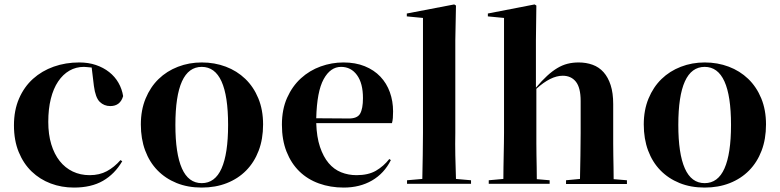

<svg xmlns="http://www.w3.org/2000/svg" viewBox="-20 -838 3521 867"><path d="M478 -359Q450 -359 430.5 -378Q411 -397 404 -450L394 -533Q381 -534 373.5 -535Q366 -536 359 -536Q323 -536 293.5 -519Q264 -502 242.5 -470Q221 -438 209.5 -392Q198 -346 198 -288Q198 -231 211.5 -186.5Q225 -142 249.5 -111Q274 -80 308.5 -63.5Q343 -47 385 -47Q429 -47 462.5 -65Q496 -83 524 -115L532 -110Q498 -52 445 -21.5Q392 9 314 9Q258 9 209 -9.5Q160 -28 123 -63.5Q86 -99 64.5 -151.5Q43 -204 43 -272Q43 -340 66 -393Q89 -446 129 -482Q169 -518 222.5 -537Q276 -556 338 -556Q379 -556 413 -544.5Q447 -533 473 -512.5Q499 -492 515 -464Q531 -436 536 -404Q523 -359 478 -359Z M772 -274Q772 -144 801.5 -77.5Q831 -11 891 -11Q951 -11 980.5 -77.5Q1010 -144 1010 -274Q1010 -536 891 -536Q772 -536 772 -274ZM1168 -276Q1168 -210 1148 -157.5Q1128 -105 1091.5 -68Q1055 -31 1004 -11Q953 9 891 9Q828 9 777.5 -11.5Q727 -32 691 -69Q655 -106 635.5 -158.5Q616 -211 616 -276Q616 -341 637.5 -393Q659 -445 696 -481Q733 -517 783.5 -536.5Q834 -556 891 -556Q949 -556 999.5 -537Q1050 -518 1087.5 -482Q1125 -446 1146.5 -394Q1168 -342 1168 -276Z M1590 -47Q1643 -47 1677.5 -67Q1712 -87 1738 -120L1745 -115Q1715 -55 1660 -23Q1605 9 1532 9Q1472 9 1420.5 -9.5Q1369 -28 1332 -64Q1295 -100 1274 -153Q1253 -206 1253 -275Q1253 -344 1276.5 -396.5Q1300 -449 1339 -484.5Q1378 -520 1428 -538Q1478 -556 1531 -556Q1585 -556 1627 -539Q1669 -522 1697.5 -492Q1726 -462 1740.5 -421.5Q1755 -381 1755 -335Q1755 -318 1754 -305.5Q1753 -293 1750 -282H1408Q1410 -219 1425 -174.5Q1440 -130 1464 -101.5Q1488 -73 1520.5 -60Q1553 -47 1590 -47ZM1520 -536Q1472 -536 1441.5 -480.5Q1411 -425 1408 -304L1552 -303Q1593 -302 1606 -324.5Q1619 -347 1619 -395Q1619 -462 1592 -499Q1565 -536 1520 -536Z M2036 -238Q2035 -189 2036 -136.5Q2037 -84 2039 -30L2107 -24V-8H1818V-24L1887 -30Q1888 -84 1889 -137Q1890 -190 1890 -238V-757L1817 -764V-777L2031 -818L2039 -813L2036 -656V-238Z M2749 -238Q2749 -216 2749 -189.5Q2749 -163 2749.5 -135.5Q2750 -108 2750.5 -80.5Q2751 -53 2751 -29L2811 -24V-7H2536V-24L2599 -30Q2600 -79 2601 -136.5Q2602 -194 2602 -238V-382Q2602 -442 2580.5 -469Q2559 -496 2521 -496Q2467 -496 2402 -437V-238Q2402 -217 2402 -191Q2402 -165 2402.5 -137Q2403 -109 2403.5 -81.5Q2404 -54 2404 -29L2462 -24V-8H2187V-24L2253 -30Q2253 -55 2253.5 -82.5Q2254 -110 2254.5 -137.5Q2255 -165 2255.5 -191Q2256 -217 2256 -238V-757L2183 -764V-777L2394 -818L2402 -813L2400 -656V-442Q2427 -474 2450.5 -495.5Q2474 -517 2496.5 -530.5Q2519 -544 2542.5 -550Q2566 -556 2593 -556Q2627 -556 2656 -545.5Q2685 -535 2705.5 -512Q2726 -489 2737.5 -453.5Q2749 -418 2749 -368V-238Z M3043 -274Q3043 -144 3072.5 -77.5Q3102 -11 3162 -11Q3222 -11 3251.5 -77.5Q3281 -144 3281 -274Q3281 -536 3162 -536Q3043 -536 3043 -274ZM3439 -276Q3439 -210 3419 -157.5Q3399 -105 3362.5 -68Q3326 -31 3275 -11Q3224 9 3162 9Q3099 9 3048.5 -11.5Q2998 -32 2962 -69Q2926 -106 2906.5 -158.5Q2887 -211 2887 -276Q2887 -341 2908.5 -393Q2930 -445 2967 -481Q3004 -517 3054.5 -536.5Q3105 -556 3162 -556Q3220 -556 3270.5 -537Q3321 -518 3358.5 -482Q3396 -446 3417.5 -394Q3439 -342 3439 -276Z"/></svg>

Font: XinYuGongZhangJiaSongA
Style: Regular
Weight: 900
Designer: XinYuGong
Foundry: Adobe Systems Incorporated
Version: Version 1.00